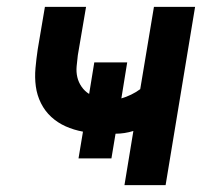

<svg xmlns="http://www.w3.org/2000/svg" viewBox="-20 -540 640 560"><path d="M343 0 369 -158Q356 -154 343 -152Q330 -150 317 -150L305 -78H209L222 -156Q195 -161 171.5 -171.5Q148 -182 129.5 -199Q111 -216 99.5 -239Q88 -262 84.5 -288Q81 -314 83.5 -341.5Q86 -369 90 -396L111 -520H231L207 -379Q205 -363 203.5 -346.5Q202 -330 205.5 -315Q209 -300 218 -287Q227 -274 240 -266L255 -358H351L334 -253Q348 -257 362.5 -264Q377 -271 389 -280L429 -520H549L463 0Z"/></svg>

Font: Iosevka Extended
Style: Bold Italic
Weight: 700
Width: 7
Italic angle: -9°
Monospace: yes
Designer: Belleve Invis
Foundry: Belleve Invis
Version: Version 32.5.0; ttfautohint (v1.8.4)